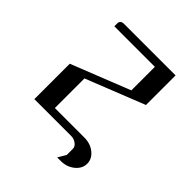

<svg xmlns="http://www.w3.org/2000/svg" viewBox="-157 -533 721 721"><g transform="rotate(45 204.0 -172.0)"><path d="M47.9 0V-188L282.2 -280.8V-405.8H66.9V-420.9Q66.9 -438 86.9 -438H359.9V-280.8L126 -188V-30.8H282.2Q314.9 -30.8 336.9 -13.2Q359.9 5.4 359.9 30.8Q359.9 57.1 336.9 75.7Q314 94.2 282.2 94.2H263.2L282.2 62V30.8Q282.2 17.1 270 8.8Q258.3 0 243.2 0Z"/></g></svg>

Font: Hhenum
Style: Regular
Weight: 400
Designer: T. Christopher White
Version: Version 1.0